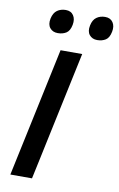

<svg xmlns="http://www.w3.org/2000/svg" viewBox="-101 -989 648 1044"><g transform="rotate(10 223.0 -467.0)"><path d="M33.5 0Q46 -58.5 57.5 -113Q69 -167.5 83.5 -235L134 -473Q148.5 -542 160.5 -597.8Q172.5 -653.5 185 -713H304.5Q292 -654 280 -597.8Q268 -541.5 253.5 -473L203 -235Q189 -167.5 177.2 -113Q165.5 -58.5 153 0ZM371 -802Q343.5 -802 328 -821Q312.5 -840 319.5 -873.5Q326 -905.5 345.8 -919.5Q365.5 -933.5 393 -933.5Q422 -933.5 436 -912.8Q450 -892 443.5 -860.5Q437 -826.5 417.5 -814.2Q398 -802 371 -802ZM153.5 -802Q125.5 -802 110 -821Q94.5 -840 101.5 -873.5Q108.5 -905.5 128.2 -919.5Q148 -933.5 175.5 -933.5Q204.5 -933.5 218.2 -912.8Q232 -892 226 -860.5Q219.5 -826.5 200 -814.2Q180.5 -802 153.5 -802Z"/></g></svg>

Font: Commissioner Medium
Style: Italic
Weight: 500
Italic angle: -12°
Designer: Kostas Bartsokas
Foundry: Kostas Bartsokas
Version: Version 1.000; ttfautohint (v1.8.3)